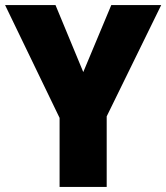

<svg xmlns="http://www.w3.org/2000/svg" viewBox="-20 -734 653 754"><path d="M307 -451 417 -714H613L399 -277V0H214V-271L0 -714H198Z"/></svg>

Font: Noto Sans Gurmukhi SemiCondensed Black
Style: Regular
Weight: 900
Width: 4
Designer: Jelle Bosma - Monotype Design Team
Foundry: Monotype Imaging Inc.
Version: Version 2.004; ttfautohint (v1.8.4.7-5d5b)